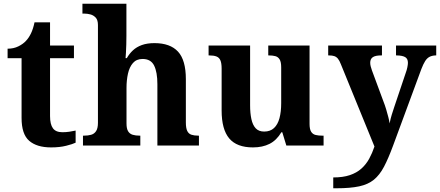

<svg xmlns="http://www.w3.org/2000/svg" viewBox="-20 -780 2358 1029"><path d="M253.9 10Q177.3 10 136.5 -25.4Q95.6 -60.7 95.6 -147.9V-468H20.7V-519Q53.2 -519 78.7 -531.7Q104.2 -544.4 119 -560.9Q134.3 -576.5 146.2 -601.4Q158 -626.2 165 -660.2H248.2V-536H376.3V-468H248.2V-158.2Q248.2 -113.6 263.7 -92.5Q279.1 -71.4 314.3 -71.4Q333.5 -71.4 351.4 -74Q369.3 -76.6 385.3 -80.2V-15.3Q369.4 -7.5 334.7 1.2Q300 10 253.9 10Z M424.7 0V-53H430.4Q451.7 -53 468.4 -57.7Q485.2 -62.4 495 -77.4Q504.9 -92.3 504.9 -122.1V-645.9Q504.9 -673 492.8 -685.8Q480.7 -698.6 464.2 -702.8Q447.8 -707 433.9 -707H421.8V-760H657.5V-587.6Q657.5 -564.3 656.8 -540.8Q656 -517.2 655 -498Q654 -478.8 652.9 -468.3H659.6Q672.9 -492 692.4 -510.1Q711.8 -528.3 740.2 -538.6Q768.6 -548.9 807.8 -548.9Q892 -548.9 934.1 -503.3Q976.1 -457.6 976.1 -355.8V-123.9Q976.1 -93.4 983.5 -78.2Q990.9 -63 1005.8 -58Q1020.6 -53 1042.6 -53H1046.2V0H823.5V-328.8Q823.5 -393.2 806 -428.6Q788.4 -464 744.2 -464Q711.4 -464 692.5 -442.3Q673.6 -420.5 665.8 -385.2Q658 -349.9 658 -309V-118.3Q658 -90.4 666.6 -76.5Q675.2 -62.6 690.8 -57.8Q706.4 -53 728.4 -53H732V0Z M1335.7 10Q1249.2 10 1208.5 -38.2Q1167.8 -86.5 1167.8 -187.7V-412.1Q1167.8 -441.5 1161.2 -456.6Q1154.7 -471.7 1140.2 -477.3Q1125.8 -483 1101.5 -483H1097.9V-536H1320.4V-215.9Q1320.4 -173.5 1327.3 -141.7Q1334.2 -109.8 1350.5 -92.3Q1366.8 -74.9 1395.8 -74.9Q1428.2 -74.9 1448.4 -93.6Q1468.6 -112.4 1477.8 -146.6Q1487 -180.8 1487 -227V-419.1Q1487 -448.2 1478.6 -461.7Q1470.2 -475.3 1455.5 -479.1Q1440.8 -483 1421.3 -483H1417.7V-536H1639V-116Q1639 -87.5 1647.6 -73.9Q1656.2 -60.3 1671.5 -56.7Q1686.8 -53 1705.9 -53H1714.2V0H1514.6L1492.9 -71.1H1487.9Q1462.1 -27.9 1424.6 -9Q1387 10 1335.7 10Z M1766 171Q1818.1 171 1854.8 158.6Q1891.6 146.2 1916.7 123.7Q1941.8 101.3 1958.4 71.1Q1974.9 40.9 1986.9 5.3L1807.1 -435.2Q1799.3 -455.6 1790.9 -465.7Q1782.5 -475.7 1771.3 -479.3Q1760.2 -483 1743.1 -483H1738.9V-536H2027.1V-483H2022.9Q1991.8 -483 1977.9 -473.5Q1964.1 -464 1964.1 -443.7Q1964.1 -434.5 1966.7 -424.4Q1969.2 -414.2 1973.2 -403.2L2034.6 -237.4Q2042.9 -216.7 2049.5 -194.4Q2056.1 -172.1 2061.2 -152.4Q2066.3 -132.6 2068.1 -118.5Q2072.8 -143.4 2079.7 -165.7Q2086.5 -188 2093.1 -207L2156 -393.9Q2159.8 -403.6 2163 -418.8Q2166.2 -434.1 2166.2 -443.3Q2166.2 -465.2 2151.7 -473.8Q2137.2 -482.4 2106.5 -483H2102.4V-536H2317.9V-483H2314.3Q2295.9 -482.4 2282.3 -475.5Q2268.8 -468.7 2258.7 -452.8Q2248.6 -437 2238.3 -410.2L2086.9 -0.1Q2061.5 68.9 2038.1 113.4Q2014.7 158 1983.7 183.2Q1952.8 208.4 1905 218.7Q1857.2 229 1783.1 229H1766Z"/></svg>

Font: Noto Serif Lao
Style: Regular
Weight: 400
Designer: Monotype Design Team
Foundry: Monotype Imaging Inc.
Version: Version 2.003